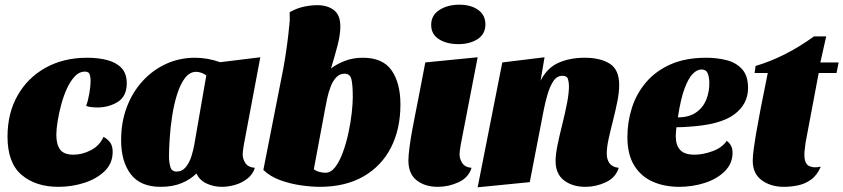

<svg xmlns="http://www.w3.org/2000/svg" viewBox="-20 -776 3593 818"><path d="M229 20Q132 20 72 -31Q12 -82 12 -194Q12 -293 54.5 -368.5Q97 -444 173.5 -487Q250 -530 352 -530Q399 -530 437 -520Q475 -510 497.5 -486.5Q520 -463 520 -421Q520 -366 482 -342Q444 -318 392 -318Q384 -318 370 -319.5Q356 -321 347 -325Q355 -346 360.5 -377.5Q366 -409 366 -432Q366 -448 362 -459.5Q358 -471 341 -471Q318 -471 299 -451Q280 -431 265.5 -399.5Q251 -368 241 -331Q231 -294 225.5 -259.5Q220 -225 220 -201Q220 -161 236 -139Q252 -117 293 -117Q331 -117 368 -136.5Q405 -156 421 -193Q442 -181 451 -166.5Q460 -152 460 -129Q460 -80 426 -47Q392 -14 339 3Q286 20 229 20Z M665 20Q578 20 537 -34Q496 -88 496 -179Q496 -255 520 -319Q544 -383 587.5 -430.5Q631 -478 688 -504Q745 -530 811 -530Q864 -530 918 -511L1089 -532L1019 -160Q1018 -152 1016 -140Q1014 -128 1014 -118Q1014 -98 1026 -80.5Q1038 -63 1066 -61Q1057 -33 1034 -15Q1011 3 982 11.5Q953 20 925 20Q891 20 860.5 6Q830 -8 817 -37Q791 -11 753 4.5Q715 20 665 20ZM732 -45Q756 -45 771.5 -64Q787 -83 795.5 -110Q804 -137 808 -161L859 -455Q847 -463 836 -466.5Q825 -470 816 -470Q788 -470 768 -443.5Q748 -417 734.5 -374Q721 -331 713.5 -282Q706 -233 703 -187Q700 -141 700 -109Q700 -87 705.5 -66Q711 -45 732 -45Z M1342 20Q1307 20 1261.5 13.5Q1216 7 1173.5 -8.5Q1131 -24 1102 -52L1187 -484Q1205 -583 1213 -674Q1215 -687 1214.5 -699.5Q1214 -712 1214 -724Q1244 -741 1274.5 -747.5Q1305 -754 1331 -754Q1375 -754 1402.5 -733Q1430 -712 1430 -663Q1430 -629 1418.5 -584Q1407 -539 1390 -484Q1414 -503 1449 -516.5Q1484 -530 1526 -530Q1611 -530 1648.5 -476Q1686 -422 1686 -331Q1686 -226 1645.5 -147Q1605 -68 1528 -24Q1451 20 1342 20ZM1366 -40Q1390 -40 1408.5 -64.5Q1427 -89 1441 -127.5Q1455 -166 1464.5 -210Q1474 -254 1478.5 -294.5Q1483 -335 1483 -362Q1483 -412 1477.5 -437Q1472 -462 1448 -462Q1427 -462 1412.5 -446.5Q1398 -431 1389 -407.5Q1380 -384 1374.5 -359.5Q1369 -335 1366 -317L1317 -55Q1327 -47 1341.5 -43.5Q1356 -40 1366 -40Z M1933 -588Q1883 -588 1850 -609Q1817 -630 1817 -670Q1817 -711 1852 -733.5Q1887 -756 1937 -756Q1986 -756 2017 -734Q2048 -712 2048 -672Q2048 -631 2015 -609.5Q1982 -588 1933 -588ZM1845 20Q1791 20 1755.5 -7.5Q1720 -35 1720 -92Q1720 -113 1724.5 -147.5Q1729 -182 1736 -220.5Q1743 -259 1750 -293.5Q1757 -328 1761 -349L1792 -510L2015 -532L1943 -160Q1942 -152 1940 -140.5Q1938 -129 1938 -118Q1938 -98 1950 -80.5Q1962 -63 1989 -61Q1976 -19 1933.5 0.5Q1891 20 1845 20Z M2474 20Q2419 20 2383 -7.5Q2347 -35 2347 -90Q2347 -118 2355.5 -159Q2364 -200 2375.5 -246Q2387 -292 2395.5 -335Q2404 -378 2404 -409Q2404 -424 2400 -438.5Q2396 -453 2376 -453Q2352 -453 2337 -429.5Q2322 -406 2312.5 -373Q2303 -340 2297 -310L2237 0L2015 22L2120 -510L2300 -532L2283 -432Q2311 -487 2359.5 -508.5Q2408 -530 2471 -530Q2538 -530 2578 -504.5Q2618 -479 2618 -414Q2618 -383 2610 -343Q2602 -303 2591.5 -262Q2581 -221 2573 -184.5Q2565 -148 2565 -122Q2565 -96 2577 -80Q2589 -64 2616 -61Q2603 -19 2561 0.5Q2519 20 2474 20Z M2874 20Q2811 20 2761 -2Q2711 -24 2682 -71Q2653 -118 2653 -192Q2653 -257 2672.5 -317.5Q2692 -378 2733 -426Q2774 -474 2837.5 -502Q2901 -530 2989 -530Q3034 -530 3074.5 -520Q3115 -510 3141 -482Q3167 -454 3167 -401Q3167 -332 3107.5 -288Q3048 -244 2913 -236Q2901 -235 2888.5 -234.5Q2876 -234 2862 -234Q2861 -225 2860 -214.5Q2859 -204 2859 -196Q2859 -158 2877.5 -137.5Q2896 -117 2939 -117Q2975 -117 3016 -132Q3057 -147 3076 -176Q3101 -158 3101 -126Q3101 -79 3067.5 -46Q3034 -13 2982 3.5Q2930 20 2874 20ZM2868 -276Q2915 -276 2945 -296.5Q2975 -317 2989 -351.5Q3003 -386 3002 -427Q3001 -450 2994.5 -465Q2988 -480 2968 -480Q2950 -480 2931.5 -461.5Q2913 -443 2896.5 -399Q2880 -355 2868 -276Z M3319 20Q3264 20 3225.5 -8Q3187 -36 3187 -91Q3187 -111 3191 -140.5Q3195 -170 3200.5 -203Q3206 -236 3212 -266Q3218 -296 3221 -315L3251 -465H3195L3199 -495Q3325 -532 3448 -621H3500L3475 -510H3553L3544 -465H3468L3412 -168Q3411 -155 3409 -142.5Q3407 -130 3407 -118Q3407 -79 3426.5 -69Q3446 -59 3477 -66Q3461 -29 3435 -10.5Q3409 8 3378.5 14Q3348 20 3319 20Z"/></svg>

Font: Sansita Swashed Black
Style: Regular
Weight: 900
Designer: Pablo Cosgaya
Foundry: Omnibus-Type
Version: Version 1.003; ttfautohint (v1.8.3)